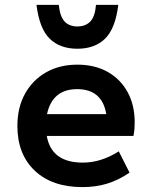

<svg xmlns="http://www.w3.org/2000/svg" viewBox="-20 -752 620 784"><path d="M317 12Q193 12 122 -55Q51 -122 51 -238Q51 -313 82 -369Q113 -425 168 -456.5Q223 -488 296 -488Q367 -488 419.5 -458.5Q472 -429 501 -376Q530 -323 530 -252Q530 -239 529 -225.5Q528 -212 525 -197H171Q190 -88 318 -88Q393 -88 465 -134L509 -47Q463 -16 417 -2Q371 12 317 12ZM172 -286H414Q397 -388 295 -388Q194 -388 172 -286ZM296 -553Q225 -553 183 -594Q141 -635 129 -732H220Q225 -684 244 -664Q263 -644 296 -644Q329 -644 348.5 -664Q368 -684 372 -732H463Q451 -635 409 -594Q367 -553 296 -553Z"/></svg>

Font: Sometype Mono
Style: Bold
Weight: 700
Monospace: yes
Designer: Ryoichi Tsunekawa
Foundry: Dharma Type
Version: Version 1.000; ttfautohint (v1.8.3)